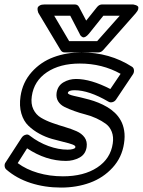

<svg xmlns="http://www.w3.org/2000/svg" viewBox="-20 -806 638 858"><path d="M4.9 -80.1 76.2 -189.9Q79.6 -195.3 84.7 -199.2Q89.8 -203.1 97.9 -204.6Q106 -206.1 113.8 -199.2Q152.3 -169.4 196.8 -153.3Q241.2 -137.2 282.2 -137.2Q296.9 -137.2 305.4 -139.9Q314 -142.6 315.4 -144.8Q316.9 -147 316.9 -148.9Q317.9 -155.3 303.2 -160.6Q288.6 -166 264.6 -171.6Q240.7 -177.2 212.2 -185.3Q183.6 -193.4 156.2 -208.3Q128.9 -223.1 107.2 -243.9Q85.4 -264.6 75.4 -298.8Q65.4 -333 71.8 -376Q81.1 -438.5 121.6 -483.9Q162.1 -529.3 219.5 -550.5Q276.9 -571.8 344.2 -571.8Q470.2 -571.8 569.8 -507.8Q577.6 -502.9 578.6 -492.7Q579.6 -482.4 574.2 -474.1L499 -361.8Q493.2 -352.5 482.7 -349.6Q472.2 -346.7 463.9 -352.1Q377.4 -402.8 313 -402.8Q286.1 -402.8 283.2 -391.1Q282.7 -387.2 290.3 -383.8Q297.9 -380.4 311 -377.4Q324.2 -374.5 341.8 -370.4Q359.4 -366.2 379.2 -360.8Q398.9 -355.5 419.4 -347.2Q439.9 -338.9 458.7 -327.9Q477.5 -316.9 493.4 -301.8Q509.3 -286.6 520 -267.1Q530.8 -247.6 534.9 -221.9Q539.1 -196.3 534.2 -165Q524.9 -102.5 483.2 -56.9Q441.4 -11.2 382.1 10.5Q322.8 32.2 252.9 32.2Q180.2 32.2 116.9 11.7Q53.7 -8.8 7.8 -48.8Q1.5 -54.7 0.7 -64.2Q0 -73.7 4.9 -80.1ZM59.1 -77.1Q97.2 -48.8 149.7 -33.4Q202.1 -18.1 261.2 -18.1Q354.5 -18.1 414.3 -57.4Q474.1 -96.7 483.9 -165Q488.3 -194.3 479.5 -217Q470.7 -239.7 452.6 -252.9Q434.6 -266.1 410.9 -277.1Q387.2 -288.1 361.3 -294.7Q335.4 -301.3 311.3 -310.1Q287.1 -318.8 268.3 -328.1Q249.5 -337.4 239.7 -353.5Q230 -369.6 232.9 -391.1Q237.8 -422.9 263.4 -438Q289.1 -453.1 319.8 -453.1Q385.7 -453.1 473.1 -408.2L519 -476.1Q436.5 -522 336.9 -522Q247.6 -522 189.7 -483.2Q131.8 -444.3 122.1 -376Q117.2 -342.3 128.9 -317.9Q140.6 -293.5 163.1 -280Q185.5 -266.6 213.9 -256.6Q242.2 -246.6 270.5 -238.3Q298.8 -230 322 -219.7Q345.2 -209.5 357.9 -191.9Q370.6 -174.3 367.2 -148.9Q362.3 -116.2 335 -101.6Q307.6 -86.9 274.9 -86.9Q185.5 -86.9 101.1 -143.1ZM152.8 -746.1Q151.9 -747.6 150.6 -750.2Q149.4 -752.9 148.2 -760Q147 -767.1 148.7 -772.2Q150.4 -777.3 158 -781.7Q165.5 -786.1 179.2 -786.1H314Q327.1 -786.1 333 -774.9L365.2 -713.9L414.1 -774.9Q423.8 -786.1 436 -786.1H570.8Q572.8 -786.1 575.9 -785.9Q579.1 -785.6 585.9 -783.4Q592.8 -781.2 596.2 -777.6Q599.6 -773.9 597.7 -765.6Q595.7 -757.3 585.9 -746.1L440.9 -582Q432.1 -571.8 418.9 -571.8H269Q257.3 -571.8 251 -582ZM222.2 -735.8 289.1 -622.1H414.1L515.1 -735.8H441.9L377 -654.8Q368.7 -645 361.6 -641.4Q354.5 -637.7 350.1 -639.6Q345.7 -641.6 342.3 -644.8Q338.9 -647.9 337.4 -651.4L335.9 -654.8L293.9 -735.8Z"/></svg>

Font: Trueno Bold Outline
Style: Italic
Weight: 700
Width: 6
Designer: Julieta Ulanovsky
Foundry: Julieta Ulanovsky
Version: Version 3.001b | FøM Fix